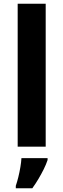

<svg xmlns="http://www.w3.org/2000/svg" viewBox="-20 -780 337 1021"><path d="M223 0H74V-760H223ZM233 71Q225 95 212.5 120Q200 145 185 170.5Q170 196 152 221H64V208Q71 188 77.5 161.5Q84 135 88.5 108Q93 81 94 61H233Z"/></svg>

Font: Noto Sans Syriac Eastern
Style: Bold
Weight: 700
Designer: Patrick Giasson and the Monotype Design Team
Foundry: Monotype Imaging Inc.
Version: Version 3.001